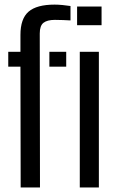

<svg xmlns="http://www.w3.org/2000/svg" viewBox="-20 -829 513 849"><path d="M16.5 -534.3V-600H70.4V-674.7Q70.4 -746.4 106.4 -777.5Q142.5 -808.6 221.4 -808.6Q236.6 -808.6 256.2 -806.8Q275.7 -805 291.7 -802.4V-738.7Q276.9 -739.5 259.5 -740.3Q242.1 -741.1 222.6 -741.1Q189 -741.1 172.4 -728.3Q155.8 -715.5 155.8 -680.8L156.8 0H71.4L70.4 -534.3ZM198.3 -534.3V-600H272.8V-534.3ZM320.9 -717.6V-800H429.1V-717.6ZM332.8 0V-600H417.2V0Z"/></svg>

Font: Big Shoulders Stencil Text SC Thin
Style: Regular
Weight: 100
Designer: Patric King
Foundry: XO Type Co
Version: Version 2.001